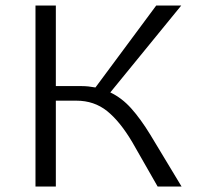

<svg xmlns="http://www.w3.org/2000/svg" viewBox="-20 -678 719 698"><path d="M640 0H553L461 -161Q416 -237 369 -274.5Q322 -312 258 -312H183V0H109V-658H183V-365H278Q300 -365 327 -360L548 -658H639L381 -342Q423 -322 457 -284Q491 -246 526 -189Z"/></svg>

Font: Ysabeau Infant
Style: Regular
Weight: 400
Designer: Christian Thalmann (Catharsis Fonts)
Version: Version 0.003